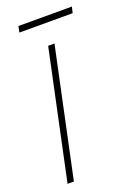

<svg xmlns="http://www.w3.org/2000/svg" viewBox="-127 -690 521 742"><g transform="rotate(-20 134.0 -319.0)"><path d="M262 -613 268 -638H48L43 -613ZM44 0 156 -527H130L18 0Z"/></g></svg>

Font: Noto Sans Display SemiCondensed Thin
Style: Italic
Weight: 250
Width: 4
Designer: Monotype Design team
Foundry: Monotype Imaging Inc.
Version: 1.000